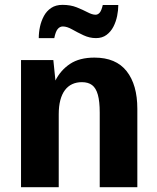

<svg xmlns="http://www.w3.org/2000/svg" viewBox="-20 -778 653 798"><path d="M67.4 0V-528.3H201.7L210.4 -443.4Q231.9 -486.3 271.2 -512.5Q310.5 -538.6 372.6 -538.6Q461.9 -538.6 506.3 -482.2Q550.8 -425.8 550.8 -325.7V0H394.5V-310.1Q394.5 -356.4 386.7 -384.3Q378.9 -412.1 362.8 -424.3Q346.7 -436.5 320.3 -436.5Q297.9 -436.5 280 -428.2Q262.2 -419.9 249.8 -403.3Q237.3 -386.7 230.7 -361.6Q224.1 -336.4 224.1 -302.7V0ZM141.1 -619.6Q141.1 -643.1 146.2 -667Q151.4 -690.9 162.6 -711.7Q173.8 -732.4 192.9 -745.1Q211.9 -757.8 239.7 -757.8Q272.9 -757.8 298.6 -747.6Q324.2 -737.3 343.8 -727.1Q363.3 -716.8 377 -716.8Q387.2 -716.8 394.5 -725.6Q401.9 -734.4 407.2 -757.3H471.7Q471.7 -735.4 466.8 -711.4Q461.9 -687.5 451.2 -666.7Q440.4 -646 422.6 -632.8Q404.8 -619.6 378.9 -619.6Q352.1 -619.6 326.7 -631.6Q301.3 -643.6 279.8 -655.8Q258.3 -668 241.2 -668Q228.5 -668 219.7 -657.2Q210.9 -646.5 205.6 -619.6Z"/></svg>

Font: Comme
Style: Bold
Weight: 700
Version: Version 1.000;gftools[0.9.27]